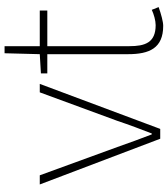

<svg xmlns="http://www.w3.org/2000/svg" viewBox="33 -754 734 840"><g transform="rotate(-90 400.0 -334.0)"><path d="M213 0H256L453 -527H416L291 -187C274 -136 254 -83 236 -37H232C214 -83 195 -136 177 -187L53 -527H13Z M707 13C725 13 758 4 789 -7L777 -37C758 -28 730 -20 710 -20C633 -20 618 -67 618 -135V-494H774V-527H618V-681H587L583 -527L499 -522V-494H583V-140C583 -48 609 13 707 13Z"/></g></svg>

Font: Harano Aji Gothic ExtraLight
Style: Regular
Weight: 250
Foundry: Masamichi Hosoda
Version: HaranoAjiGothic-ExtraLight version 20230610;ttx 4.39.4